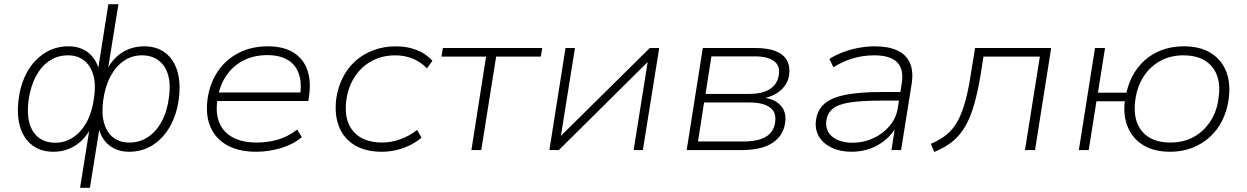

<svg xmlns="http://www.w3.org/2000/svg" viewBox="-20 -716 5950 916"><path d="M362 180 409 -113H417Q389 -54 341.5 -23Q294 8 235 8Q175 8 134 -23Q93 -54 76 -110.5Q59 -167 69 -244Q79 -319 111 -375Q143 -431 193.5 -463Q244 -495 306 -495Q365 -495 403.5 -463Q442 -431 454 -374H446L497 -696H545L493 -374H486Q513 -433 560.5 -464Q608 -495 668 -495Q728 -495 768.5 -464Q809 -433 826 -377Q843 -321 833 -243Q823 -169 791 -112.5Q759 -56 709 -24Q659 8 596 8Q538 8 499 -24.5Q460 -57 449 -114L456 -113L409 180ZM244 -35Q292 -35 331 -62Q370 -89 395.5 -137.5Q421 -186 429 -252Q438 -315 424.5 -360Q411 -405 380 -428.5Q349 -452 304 -452Q254 -452 215 -425.5Q176 -399 150.5 -350.5Q125 -302 116 -235Q108 -174 120.5 -129Q133 -84 164.5 -59.5Q196 -35 244 -35ZM597 -36Q647 -36 686.5 -62.5Q726 -89 752 -137.5Q778 -186 786 -252Q795 -314 782 -358.5Q769 -403 737 -427.5Q705 -452 657 -452Q609 -452 570.5 -425.5Q532 -399 506.5 -350.5Q481 -302 472 -235Q464 -172 477 -127.5Q490 -83 521 -59.5Q552 -36 597 -36Z M1202 8Q1121 8 1065.5 -22Q1010 -52 985 -108Q960 -164 970 -242Q980 -316 1017.5 -373Q1055 -430 1116.5 -462.5Q1178 -495 1258 -495Q1334 -495 1381.5 -464.5Q1429 -434 1447 -380Q1465 -326 1454 -255L1451 -234H998L1005 -275H1435L1411 -258Q1421 -319 1406 -363Q1391 -407 1353 -430Q1315 -453 1255 -453Q1191 -453 1141.5 -427.5Q1092 -402 1061 -357Q1030 -312 1020 -256L1018 -244Q1007 -178 1026 -131.5Q1045 -85 1090.5 -60.5Q1136 -36 1205 -36Q1258 -36 1306 -50Q1354 -64 1398 -98L1420 -62Q1381 -28 1322 -10Q1263 8 1202 8Z M1801 8Q1724 8 1672 -23.5Q1620 -55 1597.5 -111.5Q1575 -168 1584 -244Q1592 -299 1615 -345Q1638 -391 1675 -424.5Q1712 -458 1761.5 -476.5Q1811 -495 1869 -495Q1924 -495 1969 -477Q2014 -459 2043 -426L2017 -390Q1987 -421 1948.5 -436.5Q1910 -452 1866 -452Q1817 -452 1777 -436Q1737 -420 1706.5 -391Q1676 -362 1657 -322.5Q1638 -283 1632 -236Q1620 -143 1665.5 -89.5Q1711 -36 1804 -36Q1846 -36 1889.5 -51.5Q1933 -67 1970 -96L1991 -59Q1966 -38 1935.5 -23Q1905 -8 1871 0Q1837 8 1801 8Z M2229 0 2299 -446H2086L2093 -487H2567L2560 -446H2347L2276 0Z M2601 0 2678 -487H2723L2654 -55H2643L3080 -487H3125L3047 0H3003L3072 -433H3083L2646 0Z M3256 0 3333 -487H3583Q3642 -487 3679.5 -472.5Q3717 -458 3733.5 -429.5Q3750 -401 3745 -359Q3741 -329 3723 -305Q3705 -281 3676 -265.5Q3647 -250 3611 -245L3612 -251Q3671 -247 3702 -215.5Q3733 -184 3726 -132Q3718 -69 3665.5 -34.5Q3613 0 3520 0ZM3310 -41H3526Q3598 -41 3635.5 -64.5Q3673 -88 3678 -134Q3685 -181 3652.5 -204Q3620 -227 3557 -227H3339ZM3346 -268H3554Q3619 -268 3655 -292.5Q3691 -317 3696 -362Q3702 -403 3672 -425Q3642 -447 3582 -447H3374Z M4042 8Q3988 8 3947.5 -11.5Q3907 -31 3887 -65Q3867 -99 3873 -142Q3879 -191 3912.5 -220.5Q3946 -250 4013 -263.5Q4080 -277 4187 -277H4289L4282 -236H4186Q4089 -236 4033 -227Q3977 -218 3952 -196.5Q3927 -175 3922 -139Q3917 -90 3952.5 -62.5Q3988 -35 4048 -35Q4100 -35 4146.5 -56.5Q4193 -78 4224.5 -115.5Q4256 -153 4263 -200L4282 -317Q4293 -386 4260 -419Q4227 -452 4151 -452Q4099 -452 4050.5 -438Q4002 -424 3956 -395L3937 -435Q3967 -454 4003 -467.5Q4039 -481 4078 -488Q4117 -495 4154 -495Q4218 -495 4260.5 -475.5Q4303 -456 4321 -416Q4339 -376 4329 -314L4279 0H4233L4251 -116H4259Q4240 -80 4207.5 -51.5Q4175 -23 4133 -7.5Q4091 8 4042 8Z M4437 9 4421 -30Q4466 -49 4497.5 -75Q4529 -101 4550 -140.5Q4571 -180 4586.5 -237.5Q4602 -295 4614 -377L4632 -487H4995L4918 0H4870L4941 -446H4672L4661 -375Q4647 -288 4629.5 -224.5Q4612 -161 4587 -116.5Q4562 -72 4525.5 -42Q4489 -12 4437 9Z M5563 8Q5486 8 5435 -23Q5384 -54 5361 -108.5Q5338 -163 5346 -233H5211L5174 0H5127L5204 -487H5252L5218 -274H5354Q5370 -343 5408.5 -393Q5447 -443 5503.5 -469Q5560 -495 5628 -495Q5705 -495 5756 -463.5Q5807 -432 5829.5 -376Q5852 -320 5842 -244Q5834 -188 5811.5 -142Q5789 -96 5752 -62.5Q5715 -29 5667.5 -10.5Q5620 8 5563 8ZM5564 -36Q5628 -36 5676.5 -63.5Q5725 -91 5756 -139.5Q5787 -188 5794 -252Q5807 -344 5762 -398Q5717 -452 5626 -452Q5563 -452 5514 -424.5Q5465 -397 5434.5 -348.5Q5404 -300 5396 -236Q5384 -143 5428.5 -89.5Q5473 -36 5564 -36Z"/></svg>

Font: Nunito Sans 10pt SemiExpanded ExtraLight
Style: Italic
Weight: 250
Width: 6
Italic angle: -9°
Designer: Vernon Adams
Foundry: Vernon Adams
Version: Version 3.101;gftools[0.9.27]